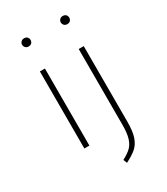

<svg xmlns="http://www.w3.org/2000/svg" viewBox="-225 -830 973 1122"><g transform="rotate(-30 261.5 -268.5)"><path d="M148 0H114V-520H148ZM159 -707Q159 -695 151.5 -687Q144 -679 130 -679Q118 -679 110 -687Q102 -695 102 -707Q102 -718 110 -726Q118 -734 130 -734Q144 -734 151.5 -726Q159 -718 159 -707ZM410 -10Q410 55 397 92.5Q384 130 359 152Q334 174 288 197L278 172Q316 152 336 132.5Q356 113 366 80Q376 47 376 -10V-520H410ZM420 -707Q420 -695 412.5 -687Q405 -679 391 -679Q379 -679 371 -687Q363 -695 363 -707Q363 -718 371 -726Q379 -734 391 -734Q405 -734 412.5 -726Q420 -718 420 -707Z"/></g></svg>

Font: FiraGO UltraLight
Style: Regular
Weight: 200
Designer: bBox Type
Foundry: bBox Type GmbH
Version: Version 1.001